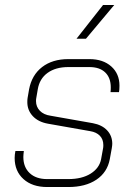

<svg xmlns="http://www.w3.org/2000/svg" viewBox="-20 -745 546 773"><path d="M39 -109Q39 -122 42 -137H76Q74 -121 74 -113Q74 -72 99.5 -48Q125 -24 170 -24H255Q310 -24 345 -46Q380 -68 387 -104L395 -148Q396 -152 396 -161Q396 -184 382 -198.5Q368 -213 343 -217L173 -247Q134 -254 112 -277.5Q90 -301 90 -334Q90 -344 91 -350L97 -385Q108 -443 149.5 -475Q191 -507 255 -507H340Q395 -507 428 -477.5Q461 -448 461 -400Q461 -383 459 -374H425Q426 -381 426 -393Q426 -432 403.5 -453.5Q381 -475 340 -475H255Q204 -475 171.5 -451.5Q139 -428 132 -385L126 -350Q125 -346 125 -338Q125 -315 140.5 -299Q156 -283 184 -279L354 -249Q391 -242 411.5 -220Q432 -198 432 -166Q432 -160 430 -148L422 -104Q412 -51 368 -21.5Q324 8 255 8H170Q110 8 74.5 -24Q39 -56 39 -109ZM395 -725H440L326 -589H288Z"/></svg>

Font: Bai Jamjuree ExtraLight
Style: Italic
Weight: 275
Italic angle: -10°
Version: Version 1.000; ttfautohint (v1.6)